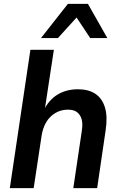

<svg xmlns="http://www.w3.org/2000/svg" viewBox="-20 -978 628 998"><path d="M31 0 138 -719H260L212 -404H207Q234 -459 279.5 -486.5Q325 -514 385 -514Q440 -514 475.5 -490.5Q511 -467 525.5 -419.5Q540 -372 529 -300L485 0H361L405 -296Q411 -334 404.5 -357.5Q398 -381 381 -394.5Q364 -408 333 -408Q297 -408 267.5 -390.5Q238 -373 220 -342.5Q202 -312 196 -271L155 0ZM193 -780 333 -958H437L538 -780H449L378 -887L281 -780Z"/></svg>

Font: Nunitoga
Style: Bold Italic
Weight: 700
Italic angle: -9°
Designer: Vernon Adams
Foundry: Vernon Adams
Version: Version 1.0